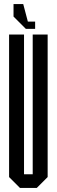

<svg xmlns="http://www.w3.org/2000/svg" viewBox="-20 -931 281 951"><path d="M108 -788 47 -849V-911H95L118 -824H154V-788ZM79 0 25 -54V-760H99V-68H142V-760H216V-54L162 0Z"/></svg>

Font: Commune Nuit Debout
Style: Regular
Weight: 400
Designer: Sébastien Marchal
Foundry: Sébastien Marchal
Version: Version 1.003;PS 1.3;hotconv 1.0.88;makeotf.lib2.5.647800